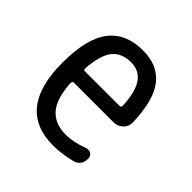

<svg xmlns="http://www.w3.org/2000/svg" viewBox="-146 -656 792 792"><g transform="rotate(45 250.0 -260.0)"><path d="M254.9 -460.9Q200.2 -460.9 171.9 -426.3Q143.6 -391.6 137.7 -307.6Q137.7 -299.8 146.5 -299.8H346.7Q355.5 -299.8 356.4 -307.6Q351.6 -460.9 254.9 -460.9ZM269.5 9.8Q54.7 9.8 54.7 -259.8Q54.7 -400.4 105 -465.3Q155.3 -530.3 254.9 -530.3Q340.8 -530.3 385.7 -473.6Q430.7 -417 434.6 -291Q435.5 -266.6 418.5 -250.5Q401.4 -234.4 377 -234.4H146.5Q138.7 -234.4 137.7 -224.6Q142.6 -136.7 176.8 -97.7Q210.9 -58.6 275.4 -58.6Q316.4 -58.6 373 -79.1Q386.7 -84 398.4 -76.7Q410.2 -69.3 410.2 -54.7Q410.2 -13.7 373 -3.9Q314.5 9.8 269.5 9.8Z"/></g></svg>

Font: Rounded Mgen+ 2m regular
Style: Regular
Weight: 400
Designer: [Source Han Sans]
Ryoko NISHIZUKA  (kana & ideographs); Paul D. Hunt (Latin, Greek & Cyrillic); Wenlong ZHANG  (bopomofo
Version: Version 1.059.20150602